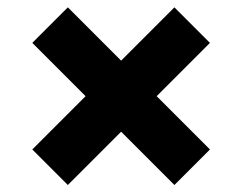

<svg xmlns="http://www.w3.org/2000/svg" viewBox="-20 -618 675 535"><path d="M466 -597.5 317.5 -449 169 -597.5 70 -498.5 218.5 -350 70 -201.5 169 -102.5 317.5 -251 466 -102.5 565 -201.5 416.5 -350 565 -498.5Z"/></svg>

Font: Abstante
Style: Regular
Weight: 500
Designer: Valerio Brotto (Silverblur_type)
Version: Version 1.000;Glyphs 3.1.2 (3151)